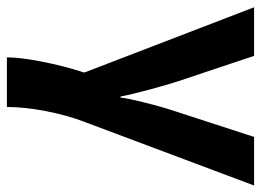

<svg xmlns="http://www.w3.org/2000/svg" viewBox="-122 -426 770 567"><g transform="rotate(90 263.5 -142.0)"><path d="M295.4 223.1H148.9Q148.9 184.1 161.6 119.1Q174.3 54.2 193.8 -5.4L1 -506.8H144.5L219.2 -283.2Q228.5 -255.4 243.4 -200.4Q258.3 -145.5 264.6 -112.3H267.6Q269.5 -132.3 282.5 -184.3Q295.4 -236.3 309.1 -276.9L383.8 -506.8H527.3L340.3 -8.3Q319.8 44.4 307.6 108.2Q295.4 171.9 295.4 223.1Z"/></g></svg>

Font: Bpm'online Open Sans
Style: Bold
Weight: 700
Foundry: Ascender Corporation
Version: Version 1.10